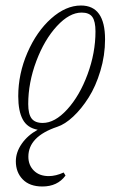

<svg xmlns="http://www.w3.org/2000/svg" viewBox="-20 -465 436 704"><path d="M135.3 218.8Q88.9 218.8 63.5 192.9Q38.1 167 38.1 126.5Q38.1 93.3 59.6 62.3Q81.1 31.2 118.2 10.7Q80.1 3.9 63.5 -26.9Q46.9 -57.6 46.9 -112.3Q46.9 -194.3 80.6 -272Q114.3 -349.6 167.7 -397.2Q221.2 -444.8 276.9 -444.8Q365.2 -444.8 365.2 -320.8Q365.2 -261.7 348.1 -205.1Q331.1 -148.4 304.9 -107.2Q278.8 -65.9 248.5 -37.6Q218.3 -9.3 189.9 0Q84 35.6 84 109.4Q84 140.6 104.2 160.6Q124.5 180.7 158.7 180.7Q184.6 180.7 213.4 167.5L220.2 178.7Q190.9 218.8 135.3 218.8ZM136.7 -14.2Q181.2 -14.2 226.6 -64Q272 -113.8 301 -192.4Q330.1 -271 330.1 -349.6Q330.1 -386.7 318.6 -402.8Q307.1 -418.9 279.3 -418.9Q234.4 -418.9 188.5 -369.1Q142.6 -319.3 113 -240.5Q83.5 -161.6 83.5 -83.5Q83.5 -46.9 95.9 -30.5Q108.4 -14.2 136.7 -14.2Z"/></svg>

Font: Elstob ExtraLight
Style: Italic
Weight: 200
Italic angle: -20°
Designer: Peter S. Baker
Version: Version 1.015